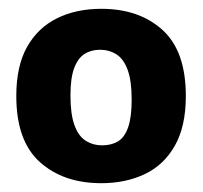

<svg xmlns="http://www.w3.org/2000/svg" viewBox="-20 -692 460 436"><path d="M210 -276Q124 -276 70.5 -324Q17 -372 17 -474Q17 -542 41.5 -585.5Q66 -629 109.5 -650.5Q153 -672 210 -672Q296 -672 349 -624Q402 -576 402 -474Q402 -405 377 -361Q352 -317 308.5 -296.5Q265 -276 210 -276ZM212 -362Q233 -362 248 -371Q263 -380 271 -403Q279 -426 279 -466Q279 -508 270 -533Q261 -558 244.5 -568.5Q228 -579 207 -579Q187 -579 172 -569.5Q157 -560 148.5 -537.5Q140 -515 140 -475Q140 -433 149 -408Q158 -383 174.5 -372.5Q191 -362 212 -362Z"/></svg>

Font: Bricolage Grotesque 24pt
Style: Bold
Weight: 700
Designer: Mathieu Triay
Foundry: Atelier Triay
Version: Version 1.001;gftools[0.9.33.dev8+g029e19f]